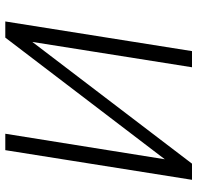

<svg xmlns="http://www.w3.org/2000/svg" viewBox="-30 -715 745 725"><g transform="rotate(90 342.5 -352.5)"><path d="M61 0 173 -705H234L138 -100L136 -99L598 -705H659L547 0H485L582 -606L585 -607L122 0Z"/></g></svg>

Font: Nunito Sans 7pt Condensed Light
Style: Italic
Weight: 300
Width: 3
Italic angle: -9°
Designer: Vernon Adams
Foundry: Vernon Adams
Version: Version 3.101;gftools[0.9.27]